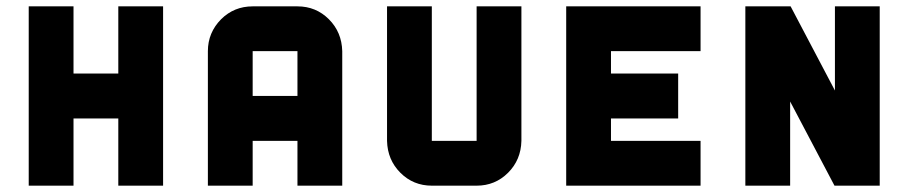

<svg xmlns="http://www.w3.org/2000/svg" viewBox="-20 -587 2872 607"><path d="M354 -566.9H495.6V0H354V-212.4H212.4V0H70.8V-566.9H212.4V-354.5H354Z M1062 0H920.4V-141.6H778.8V0H637.2V-425.3Q637.2 -483.9 679.2 -526.4Q720.2 -566.9 778.8 -566.9H920.4Q979 -566.9 1019.8 -526.1Q1060.5 -485.4 1062 -425.3ZM920.4 -283.7V-425.3H778.8V-283.7Z M1628.4 -141.6Q1627 -81.5 1586.2 -40.8Q1545.4 0 1486.8 0H1345.2Q1286.6 0 1245.8 -40.8Q1205.1 -81.5 1203.6 -141.6V-566.9H1345.2V-141.6H1486.8V-566.9H1628.4Z M2194.8 -425.3H1911.6V-354.5H2124V-212.4H1911.6V-141.6H2194.8V0H1770V-566.9H2194.8Z M2619.6 -566.9H2761.2V0H2618.2L2478 -266.1V0H2336.4V-566.9H2479.5L2619.6 -300.8Z"/></svg>

Font: Blazma
Style: Regular
Weight: 400
Designer: GGBotNet
Version: 1.00